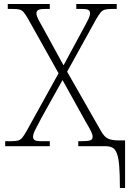

<svg xmlns="http://www.w3.org/2000/svg" viewBox="-20 -734 704 964"><path d="M582 210Q582 141 578.5 99Q575 57 566.5 35.5Q558 14 544 7Q530 0 510 0H373V-25H382Q419 -25 432 -29Q445 -33 445 -47Q445 -59 437 -75Q429 -91 409 -125L294 -332L188 -142Q165 -99 155.5 -79.5Q146 -60 146 -47Q146 -36 154 -30.5Q162 -25 190 -25H230V0H6V-25H35Q58 -25 70.5 -28.5Q83 -32 92 -43Q101 -54 114 -77L274 -366L120 -641Q108 -662 99 -672.5Q90 -683 78 -686Q66 -689 46 -689H19V-714H230V-689H206Q178 -689 170.5 -683Q163 -677 163 -667Q163 -656 170 -641.5Q177 -627 191 -603L299 -406L405 -602Q416 -622 424 -638.5Q432 -655 432 -667Q432 -678 424.5 -683.5Q417 -689 392 -689H363V-714H566V-689H540Q519 -689 506.5 -685.5Q494 -682 485 -671Q476 -660 463 -638L317 -374L486 -78Q503 -47 522.5 -38Q542 -29 576 -29H608V210Z"/></svg>

Font: Noto Serif ExtraLight
Style: Regular
Weight: 200
Designer: Monotype Design Team
Foundry: Monotype Imaging Inc.
Version: Version 2.015; ttfautohint (v1.8.4.7-5d5b)